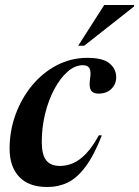

<svg xmlns="http://www.w3.org/2000/svg" viewBox="-20 -738 558 770"><path d="M312.5 -476.5Q280.5 -476.5 251 -450.5Q221.5 -424.5 198 -380.8Q174.5 -337 161 -282Q147.5 -227 147.5 -169Q147.5 -118 165.2 -95.2Q183 -72.5 221 -72.5Q248 -72.5 274 -84Q300 -95.5 325.5 -122.2Q351 -149 376.5 -195.5L388.5 -195Q357 -115 323.2 -69.8Q289.5 -24.5 252 -6.2Q214.5 12 170 12Q95.5 12 57 -28.8Q18.5 -69.5 18.5 -141.5Q18.5 -213.5 42.5 -279Q66.5 -344.5 109 -395.8Q151.5 -447 208.2 -476.5Q265 -506 330.5 -506Q392.5 -506 419.2 -483.8Q446 -461.5 446 -428.5Q446 -400 426.2 -381.2Q406.5 -362.5 375 -362.5Q353 -362.5 344.8 -375.8Q336.5 -389 341 -421Q346 -452.5 338.8 -464.5Q331.5 -476.5 312.5 -476.5ZM293.5 -554.5 398 -718H518L517 -711.5L317.5 -554.5Z"/></svg>

Font: Newsreader 60pt SemiBold
Style: Italic
Weight: 600
Italic angle: -17°
Designer: Hugues Gentile
Foundry: Production Type
Version: Version 1.003